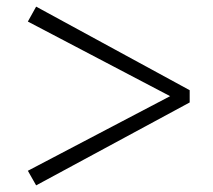

<svg xmlns="http://www.w3.org/2000/svg" viewBox="-20 -655 643 579"><path d="M552 -383 89 -635 64 -590 493 -365 64 -140 89 -96 552 -346Z"/></svg>

Font: Noto Serif CJK TC
Style: Bold
Weight: 700
Designer: Ryoko NISHIZUKA 西塚涼子 (kana & ideographs); Frank Grießhammer (Latin, Greek & Cyrillic); Wenlong ZHANG 张文龙 (bopomofo); San
Foundry: Adobe
Version: Version 2.001;hotconv 1.1.0;makeotfexe 2.6.0